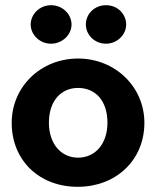

<svg xmlns="http://www.w3.org/2000/svg" viewBox="-20 -707 603 738"><path d="M176 -539C219 -539 255 -573 255 -613C255 -650 223 -687 176 -687C133 -687 98 -653 98 -613C98 -573 133 -539 176 -539ZM387 -539C430 -539 465 -573 465 -613C465 -649 436 -687 387 -687C344 -687 310 -654 310 -613C310 -572 345 -539 387 -539ZM280 11C423 11 535 -89 535 -235C535 -373 423 -482 280 -482C136 -482 25 -373 25 -235C25 -87 135 12 280 11ZM280 -101C215 -101 168 -154 168 -235C168 -321 216 -369 280 -369C346 -369 393 -321 393 -235C393 -154 346 -101 280 -101Z"/></svg>

Font: Inconsolata SemiExpanded Black
Style: Regular
Weight: 900
Width: 6
Monospace: yes
Designer: Raph Levien, Cyreal, Brenton Simpson
Foundry: Raph Levien, Cyreal, Google
Version: Version 3.100